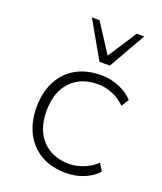

<svg xmlns="http://www.w3.org/2000/svg" viewBox="-140 -839 790 937"><g transform="rotate(20 255.5 -370.5)"><path d="M313 8Q239 8 184.5 -23Q130 -54 100 -111Q70 -168 70 -246Q70 -324 100.5 -381.5Q131 -439 185.5 -469.5Q240 -500 314 -500Q363 -500 407 -482Q451 -464 481 -432L457 -393Q427 -423 389 -438Q351 -453 315 -453Q226 -453 174 -398Q122 -343 122 -245Q122 -148 174 -93.5Q226 -39 314 -39Q350 -39 387.5 -54Q425 -69 454 -96L477 -58Q449 -27 406 -9.5Q363 8 313 8ZM283 -558 174 -749H214L310 -600L407 -749H446L337 -558Z"/></g></svg>

Font: Nunito Sans 7pt ExtraLight
Style: Regular
Weight: 250
Designer: Vernon Adams
Foundry: Vernon Adams
Version: Version 3.101;gftools[0.9.27]